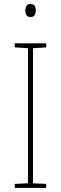

<svg xmlns="http://www.w3.org/2000/svg" viewBox="-20 -1021 300 948"><path d="M208 -93H53V-113L118 -116V-783L53 -787V-807H208V-787L143 -783V-116L208 -113ZM130 -1001Q147 -1001 152 -991Q157 -981 157 -969Q157 -956 151.5 -946.5Q146 -937 130 -937Q116 -937 110.5 -946.5Q105 -956 105 -969Q105 -981 110 -991Q115 -1001 130 -1001Z"/></svg>

Font: Noto Sans Kannada UI SemiCondensed Thin
Style: Regular
Weight: 100
Width: 4
Designer: Jelle Bosma - Monotype Design Team
Foundry: Monotype Imaging Inc.
Version: Version 2.005; ttfautohint (v1.8.4.7-5d5b)